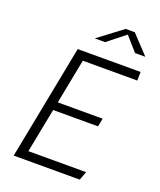

<svg xmlns="http://www.w3.org/2000/svg" viewBox="-168 -1045 956 1149"><g transform="rotate(20 310.0 -471.0)"><path d="M60 0H480.5L501 -55H133.5L188.5 -337H474.5L484.5 -389.5H199L254.5 -675H601.5L602.5 -730H202ZM276 -825H341.5L454 -914L532.5 -825H598L488.5 -941.5H430.5Z"/></g></svg>

Font: Monaspace Krypton ExtraLight
Style: Italic
Weight: 200
Italic angle: -11°
Designer: Riley Cran & the Lettermatic Team
Foundry: Lettermatic
Version: Version 1.101 (Monaspace Krypton)